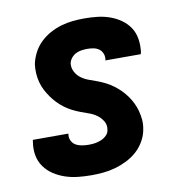

<svg xmlns="http://www.w3.org/2000/svg" viewBox="-66 -591 632 661"><g transform="rotate(-10 250.0 -260.0)"><path d="M202 8Q178 8 155 5.5Q132 3 111 -4Q90 -11 71.5 -23Q53 -35 40 -53Q27 -71 23 -93.5Q19 -116 23 -140L24 -147H148V-145Q146 -133 151 -122.5Q156 -112 165.5 -106.5Q175 -101 187 -99Q199 -97 211 -97Q222 -97 232.5 -98.5Q243 -100 254 -104.5Q265 -109 273.5 -117.5Q282 -126 283 -137Q286 -153 278 -166.5Q270 -180 257.5 -189Q245 -198 230.5 -203Q216 -208 201.5 -213.5Q187 -219 173.5 -226Q160 -233 148 -242Q136 -251 125.5 -262Q115 -273 106.5 -285Q98 -297 91 -310.5Q84 -324 80 -339Q76 -354 75 -370Q74 -386 76 -402Q80 -422 90 -441.5Q100 -461 115.5 -476Q131 -491 150 -501.5Q169 -512 189.5 -518Q210 -524 230.5 -526Q251 -528 271 -528Q294 -528 316.5 -525.5Q339 -523 360 -515.5Q381 -508 398.5 -495.5Q416 -483 427.5 -465.5Q439 -448 442.5 -425.5Q446 -403 443 -380L441 -373H317L318 -375Q320 -386 316 -396.5Q312 -407 303.5 -413Q295 -419 284.5 -421Q274 -423 263 -423Q253 -423 242.5 -421.5Q232 -420 223 -415.5Q214 -411 207 -402.5Q200 -394 198 -384Q196 -368 203.5 -354Q211 -340 223.5 -331Q236 -322 250.5 -317Q265 -312 279.5 -306.5Q294 -301 307.5 -294Q321 -287 333 -278Q345 -269 355.5 -258.5Q366 -248 375 -235.5Q384 -223 390.5 -209.5Q397 -196 401 -181.5Q405 -167 406.5 -151Q408 -135 405 -119Q402 -98 391 -78Q380 -58 363.5 -43Q347 -28 327 -18Q307 -8 286 -2Q265 4 244 6Q223 8 202 8Z"/></g></svg>

Font: Iosevka Term Curly Extrabold
Style: Italic
Weight: 800
Italic angle: -9°
Designer: Belleve Invis
Foundry: Belleve Invis
Version: Version 32.3.0